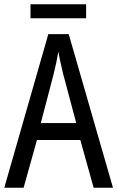

<svg xmlns="http://www.w3.org/2000/svg" viewBox="-20 -874 547 894"><path d="M381 -854H122V-789H381ZM416 0H506L300 -715H205L0 0H90L152 -222H354ZM274 -530 335 -301H170L230 -530C238 -562 246 -600 252 -634C256 -605 267 -560 274 -530Z"/></svg>

Font: Noto Sans Malayalam Condensed
Style: Regular
Weight: 400
Width: 3
Designer: Jelle Bosma - Monotype Design Team
Foundry: Monotype Imaging Inc.
Version: Version 2.104